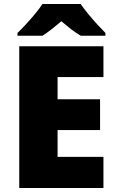

<svg xmlns="http://www.w3.org/2000/svg" viewBox="-20 -947 589 967"><path d="M501 0H77V-714H501V-559H270V-447H484V-292H270V-157H501ZM386 -927Q402 -904 424.5 -876.5Q447 -849 470.5 -823.5Q494 -798 511 -781V-767H387Q361 -782 338 -800Q315 -818 289 -840Q263 -818 241.5 -801Q220 -784 194 -767H68V-781Q87 -799 110.5 -824.5Q134 -850 156.5 -877Q179 -904 194 -927Z"/></svg>

Font: Noto Sans Khmer UI Black
Style: Regular
Weight: 900
Designer: Danh Hong and the Monotype Design Team
Foundry: Monotype Imaging Inc.
Version: Version 2.002; ttfautohint (v1.8.4.7-5d5b)